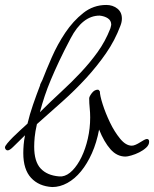

<svg xmlns="http://www.w3.org/2000/svg" viewBox="-45 -732 622 775"><path d="M8 -139Q-6 -125 -14 -125Q-19 -125 -22 -129Q-25 -133 -25 -137Q-25 -142 -15.5 -153.5Q-6 -165 7.5 -178.5Q21 -192 37 -206.5Q53 -221 66 -233Q75 -271 88.5 -310Q102 -349 117 -388Q115 -388 126 -409Q141 -448 164 -500.5Q187 -553 218.5 -600Q250 -647 291 -679.5Q332 -712 384 -712Q410 -712 428.5 -697.5Q447 -683 447 -657Q447 -643 441 -628Q419 -569 383 -517Q347 -465 302.5 -416.5Q258 -368 207 -322.5Q156 -277 104 -231Q97 -200 95 -178.5Q93 -157 93 -140Q93 -80 119 -52Q145 -24 193 -20H205Q227 -23 247.5 -44Q268 -65 284 -98Q300 -131 309.5 -172.5Q319 -214 319 -258Q319 -278 317 -296.5Q315 -315 315 -335Q315 -342 325.5 -356Q336 -370 350 -370Q354 -370 358 -363V-364Q358 -347 369.5 -311Q381 -275 399 -237.5Q417 -200 440 -172Q463 -144 487 -144Q494 -144 503 -148Q512 -152 520.5 -157.5Q529 -163 536.5 -167Q544 -171 548 -171Q557 -171 557 -160Q557 -147 545 -136Q533 -125 517 -117Q501 -109 485 -104.5Q469 -100 462 -100Q427 -100 401 -129.5Q375 -159 355 -209Q345 -156 326 -113.5Q307 -71 282 -40.5Q257 -10 227 6.5Q197 23 166 23Q112 20 80.5 -14Q49 -48 49 -114Q49 -130 50.5 -148Q52 -166 56 -186Q44 -174 32 -162.5Q20 -151 8 -139ZM116 -279Q159 -322 201.5 -361Q244 -400 281.5 -440Q319 -480 349.5 -522.5Q380 -565 400 -616Q401 -619 402 -623Q403 -627 404 -632Q404 -649 390.5 -658Q377 -667 357 -669Q288 -669 240 -577Q213 -526 194 -485.5Q175 -445 160.5 -410.5Q146 -376 135.5 -344.5Q125 -313 116 -279Z"/></svg>

Font: Discipuli Britannica
Style: Regular
Weight: 400
Designer: Peter Wiegel
Foundry: Peter Wiegel
Version: Version 0.001 2009